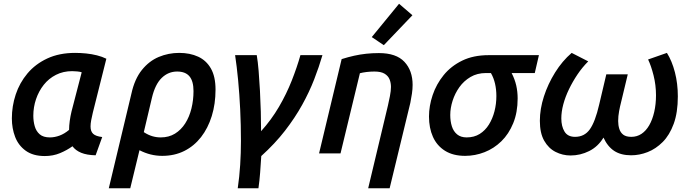

<svg xmlns="http://www.w3.org/2000/svg" viewBox="-20 -815 3663 1020"><path d="M218 14Q156 14 117 -14Q78 -42 60.5 -87.5Q43 -133 43 -186Q43 -251 63.5 -313Q84 -375 126 -425Q168 -475 231.5 -504.5Q295 -534 379 -534Q408 -534 437.5 -531Q467 -528 495 -521Q523 -514 545 -503L473 -216Q468 -195 464.5 -176.5Q461 -158 461 -143Q461 -117 475 -104Q489 -91 523 -87L488 10Q441 9 411 -3.5Q381 -16 365 -38Q336 -17 299 -1.5Q262 14 218 14ZM245 -85Q270 -85 296 -94.5Q322 -104 347 -125Q347 -147 350.5 -172.5Q354 -198 360 -223L414 -431Q406 -434 390.5 -435.5Q375 -437 363 -437Q316 -437 277.5 -417.5Q239 -398 212.5 -364.5Q186 -331 171.5 -288.5Q157 -246 157 -200Q157 -171 164.5 -144.5Q172 -118 191 -101.5Q210 -85 245 -85Z M558 185 678 -317Q695 -395 733.5 -443Q772 -491 823.5 -512.5Q875 -534 932 -534Q989 -534 1032.5 -514Q1076 -494 1100.5 -451Q1125 -408 1125 -339Q1125 -263 1105 -198.5Q1085 -134 1048 -86.5Q1011 -39 959 -13Q907 13 842 13Q810 13 780 5.5Q750 -2 721 -17L672 185ZM834 -85Q877 -85 909.5 -105Q942 -125 964 -159.5Q986 -194 997 -238.5Q1008 -283 1008 -331Q1008 -384 986.5 -409.5Q965 -435 921 -435Q874 -435 839 -401Q804 -367 787 -295L744 -113Q767 -98 789 -91.5Q811 -85 834 -85Z M1243 185Q1252 124 1256 60.5Q1260 -3 1260 -66Q1260 -152 1256 -234Q1252 -316 1245 -389.5Q1238 -463 1229 -522H1344Q1350 -487 1354 -438Q1358 -389 1361 -333.5Q1364 -278 1365.5 -222.5Q1367 -167 1367 -118Q1422 -179 1462 -247.5Q1502 -316 1530 -387Q1558 -458 1576 -522H1693Q1675 -460 1649 -393Q1623 -326 1585 -257.5Q1547 -189 1494 -120.5Q1441 -52 1368 14Q1365 61 1362 102Q1359 143 1353 185Z M1936 185 2041 -255Q2046 -276 2051.5 -304.5Q2057 -333 2057 -353Q2057 -375 2049.5 -393.5Q2042 -412 2023 -423.5Q2004 -435 1969 -435Q1948 -435 1927.5 -432.5Q1907 -430 1892 -426L1789 0H1675L1795 -501Q1830 -512 1861.5 -519Q1893 -526 1925.5 -529.5Q1958 -533 1993 -533Q2085 -533 2128.5 -486.5Q2172 -440 2172 -364Q2172 -342 2168.5 -318Q2165 -294 2160 -269L2050 185ZM2019 -575 1955 -618 2100 -795 2171 -734Z M2451 13Q2387 13 2344 -14Q2301 -41 2280 -88Q2259 -135 2259 -196Q2259 -252 2278.5 -310Q2298 -368 2337 -416Q2376 -464 2435.5 -493Q2495 -522 2576 -522H2843L2821 -427H2698Q2715 -394 2722.5 -361Q2730 -328 2730 -292Q2730 -218 2706.5 -160.5Q2683 -103 2643.5 -64.5Q2604 -26 2554 -6.5Q2504 13 2451 13ZM2459 -85Q2499 -85 2528.5 -103.5Q2558 -122 2577.5 -153.5Q2597 -185 2607 -224Q2617 -263 2617 -305Q2617 -339 2610 -370Q2603 -401 2588 -427H2562Q2515 -427 2479.5 -406Q2444 -385 2420.5 -352Q2397 -319 2384.5 -280Q2372 -241 2372 -204Q2372 -171 2380.5 -144Q2389 -117 2408.5 -101Q2428 -85 2459 -85Z M3011 11Q2969 11 2931.5 -8Q2894 -27 2871 -67.5Q2848 -108 2848 -173Q2848 -236 2869.5 -302.5Q2891 -369 2929 -430Q2967 -491 3017 -534L3105 -489Q3073 -457 3047.5 -419Q3022 -381 3002.5 -340.5Q2983 -300 2972.5 -260.5Q2962 -221 2962 -186Q2962 -144 2979 -116Q2996 -88 3035 -88Q3085 -88 3113.5 -128Q3142 -168 3163 -259L3201 -420H3315L3279 -270Q3274 -251 3269 -224.5Q3264 -198 3264 -172Q3264 -150 3270 -130.5Q3276 -111 3291 -99.5Q3306 -88 3334 -88Q3364 -88 3388 -104Q3412 -120 3429 -149.5Q3446 -179 3455.5 -220Q3465 -261 3465 -309Q3465 -363 3452 -414.5Q3439 -466 3423 -499L3523 -534Q3550 -491 3565.5 -431Q3581 -371 3581 -303Q3581 -217 3559 -157Q3537 -97 3500.5 -60.5Q3464 -24 3420.5 -7Q3377 10 3333 10Q3279 10 3243.5 -13Q3208 -36 3186 -84Q3157 -36 3110 -12.5Q3063 11 3011 11Z"/></svg>

Font: Ubuntu Sans SemiBold
Style: Italic
Weight: 600
Italic angle: -13.5°
Designer: Dalton Maag Ltd
Foundry: Dalton Maag Ltd
Version: Version 1.006